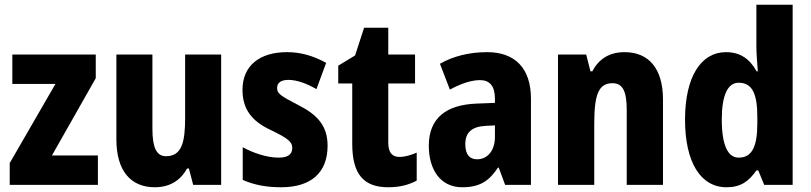

<svg xmlns="http://www.w3.org/2000/svg" viewBox="-20 -780 3422 810"><path d="M393 0V-124H199L384 -450V-550H32V-426H214L21 -92V0Z M913 -550H761V-282C761 -180 747 -121 680 -121C639 -121 623 -160 623 -237V-550H471V-192C471 -60 531 10 633 10C693 10 740 -16 769 -69H777L795 0H913Z M1362 -165C1362 -252 1316 -297 1240 -336C1163 -376 1149 -385 1149 -409C1149 -431 1166 -443 1197 -443C1234 -443 1277 -426 1315 -404L1356 -515C1302 -544 1251 -560 1191 -560C1074 -560 1003 -502 1003 -401C1003 -319 1043 -269 1119 -233C1199 -195 1213 -180 1213 -156C1213 -128 1194 -115 1155 -115C1107 -115 1049 -134 1004 -159V-21C1054 1 1106 10 1166 10C1294 10 1362 -53 1362 -165Z M1665 -118C1633 -118 1618 -138 1618 -179V-428H1731V-550H1618V-663H1516L1478 -546L1407 -503V-428H1466V-173C1466 -43 1516 10 1618 10C1666 10 1704 0 1738 -18V-136C1712 -125 1688 -118 1665 -118Z M2035 -560C1958 -560 1890 -542 1836 -511L1878 -402C1926 -428 1969 -442 2005 -442C2046 -442 2068 -417 2068 -363V-346L1991 -343C1860 -338 1789 -280 1789 -165C1789 -67 1836 10 1930 10C2004 10 2043 -16 2081 -73H2084L2111 0H2220V-363C2220 -493 2152 -560 2035 -560ZM2029 -249 2068 -251V-202C2068 -144 2036 -108 1993 -108C1961 -108 1943 -128 1943 -172C1943 -220 1969 -246 2029 -249Z M2615 -560C2552 -560 2506 -532 2479 -479H2471L2453 -550H2334V0H2487V-256C2487 -379 2504 -429 2564 -429C2610 -429 2624 -390 2624 -315V0H2777V-360C2777 -492 2716 -560 2615 -560Z M3045 10C3105 10 3139 -15 3171 -61H3179L3204 0H3324V-760H3171V-584C3171 -557 3174 -519 3177 -479H3172C3143 -532 3102 -560 3043 -560C2937 -560 2870 -456 2870 -275C2870 -95 2936 10 3045 10ZM3096 -115C3051 -115 3025 -167 3025 -276C3025 -378 3050 -431 3096 -431C3154 -431 3175 -384 3175 -286V-260C3175 -160 3152 -115 3096 -115Z"/></svg>

Font: Noto Sans Lao Looped Condensed ExtraBold
Style: Regular
Weight: 800
Width: 3
Designer: Mark Frömberg, Ben Mitchell
Foundry: The Fontpad Ltd
Version: Version 1.002